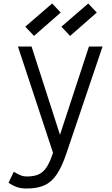

<svg xmlns="http://www.w3.org/2000/svg" viewBox="-20 -885 640 1101"><path d="M134 196Q102 196 79 188.5Q56 181 29 163L59 100Q86 116 101 121.5Q116 127 134 127Q175 127 201.5 115Q228 103 247.5 73.5Q267 44 284 -9L83 -618H161L324 -112L490 -618H568L361 -6Q336 69 306.5 113.5Q277 158 236 177Q195 196 134 196ZM382 -679 332 -732 486 -865 535 -813ZM175 -679 125 -732 279 -865 328 -813Z"/></svg>

Font: Victor Mono
Style: Regular
Weight: 400
Monospace: yes
Designer: Rune Bjørnerås
Version: Version 1.561;gftools[0.9.30]